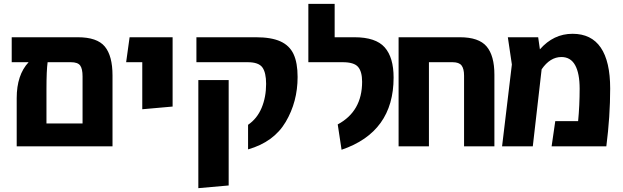

<svg xmlns="http://www.w3.org/2000/svg" viewBox="-20 -762 3244 1000"><path d="M566 -369V0H67V-251Q67 -372 129 -438H41V-568H385Q486 -568 526 -519.5Q566 -471 566 -369ZM410 -119V-364Q410 -404 397.5 -421Q385 -438 349 -438H228Q222 -395 222 -298V-119Z M721 -438H637L655 -568H879V-207L721 -193Z M1272 -112Q1319 -144 1342.5 -200Q1366 -256 1366 -325Q1366 -384 1346.5 -411Q1327 -438 1270 -438H1003V-568H1313Q1393 -568 1440.5 -546.5Q1488 -525 1509 -480Q1530 -435 1530 -361Q1530 -232 1468 -127Q1406 -22 1272 16ZM1013 -345H1171V204L1013 218Z M1739 -114Q1866 -182 1866 -336Q1866 -389 1845 -413.5Q1824 -438 1765 -438H1586V-742H1723V-568H1826Q1937 -568 1983.5 -515.5Q2030 -463 2030 -358Q2030 -74 1759 18Z M2555 -373V0H2397V-368Q2397 -404 2384 -421Q2371 -438 2337 -438H2214V0H2056V-568H2375Q2474 -568 2514.5 -520Q2555 -472 2555 -373Z M3158 -301Q3158 -156 3138 0H2853L2872 -131H2991Q2999 -213 2999 -300Q2999 -380 2975.5 -422.5Q2952 -465 2904 -465Q2845 -465 2801 -401L2755 0H2595L2646 -426L2625 -568H2783L2792 -505Q2863 -586 2962 -586Q3060 -586 3109 -514Q3158 -442 3158 -301Z"/></svg>

Font: FiraGOUPP
Style: Bold
Weight: 700
Designer: bBox Type
Foundry: bBox Type GmbH
Version: Version 1.001